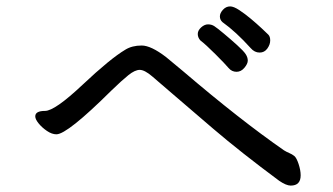

<svg xmlns="http://www.w3.org/2000/svg" viewBox="-20 -680 1040 599"><path d="M887 -101Q873 -101 851 -116Q731 -205 645 -278.5Q559 -352 518.5 -387Q478 -422 454.5 -442Q431 -462 416 -462Q401 -462 380.5 -445.5Q360 -429 328 -398Q190 -261 156 -261Q142 -261 126.5 -271.5Q111 -282 100.5 -295Q90 -308 90 -317Q90 -334 120.5 -334Q151 -334 237.5 -415.5Q324 -497 371 -525Q392 -538 422 -538Q451 -538 498 -502L551 -458Q729 -306 866 -211Q874 -206 882.5 -202.5Q891 -199 898 -193.5Q905 -188 911.5 -168.5Q918 -149 918 -133Q918 -101 887 -101ZM718 -456Q703 -456 693 -468Q683 -480 652.5 -510.5Q622 -541 605 -554Q597 -563 597 -574Q597 -585 607.5 -594.5Q618 -604 629 -604Q640 -604 648.5 -598.5Q657 -593 678 -575.5Q699 -558 719.5 -539.5Q740 -521 746.5 -511Q753 -501 753 -491Q753 -481 742.5 -468.5Q732 -456 718 -456ZM790 -516Q774 -516 762 -530Q716 -581 674 -611Q666 -618 666 -629Q666 -639 675.5 -649.5Q685 -660 698 -660Q709 -660 726.5 -648.5Q744 -637 762.5 -621.5Q781 -606 796 -592Q811 -578 817 -572Q823 -566 823 -554Q823 -541 814 -528.5Q805 -516 790 -516Z"/></svg>

Font: ToneOZ-Pinyin-WenKai-Medium
Style: Medium
Weight: 700
Designer: Fontworks Inc.
Foundry: ToneOZ
Version: Version 0.240331